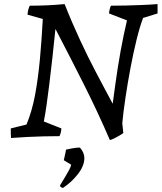

<svg xmlns="http://www.w3.org/2000/svg" viewBox="-20 -668 793 942"><path d="M519 19Q460 -118 391.5 -254Q323 -390 252 -526Q244 -447 236.5 -379.5Q229 -312 222 -255.5Q215 -199 208.5 -153Q202 -107 195 -72L281 -38Q281 -20 272 0Q232 0 192.5 1Q153 2 113.5 4Q74 6 34 9Q33 -3 33 -14.5Q33 -26 33 -38L110 -57Q123 -88 133.5 -124Q144 -160 151.5 -199.5Q159 -239 165 -283Q171 -327 175.5 -374Q180 -421 183.5 -471.5Q187 -522 190 -575L115 -596Q116 -610 119 -621Q122 -632 126 -640Q169 -640 213 -642Q257 -644 297 -648Q316 -600 335 -556Q354 -512 373 -471Q392 -430 411 -391.5Q430 -353 450 -315Q470 -277 490.5 -238.5Q511 -200 533 -159Q535 -174 538.5 -200.5Q542 -227 547 -262Q552 -297 558 -336.5Q564 -376 571.5 -416.5Q579 -457 587 -496Q595 -535 603 -568L515 -602Q516 -620 524 -640Q562 -640 600.5 -641Q639 -642 677 -643.5Q715 -645 753 -648Q753 -637 753 -625Q753 -613 753 -602L682 -580Q666 -538 650 -473Q634 -408 620 -333.5Q606 -259 595.5 -188.5Q585 -118 580 -64L585 -15Q578 -10 568 -4Q558 2 548 7Q538 12 530 15.5Q522 19 519 19ZM289 254Q285 254 279.5 250Q274 246 274 244Q274 242 282 229Q290 216 300.5 198.5Q311 181 319.5 165Q328 149 329 140L293 118Q294 114 296.5 102.5Q299 91 301.5 79.5Q304 68 304 66Q314 64 333.5 60Q353 56 372 56Q383 68 388.5 81.5Q394 95 394 109Q393 147 362 186.5Q331 226 289 254Z"/></svg>

Font: Labrada
Style: Italic
Weight: 400
Italic angle: -7°
Designer: Mercedes Jáuregui
Foundry: Omnibus-Type Team
Version: Version 1.000